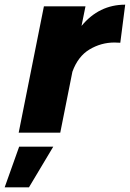

<svg xmlns="http://www.w3.org/2000/svg" viewBox="-66 -568 556 822"><path d="M192 0H14L122 -541H300L283 -457Q358 -548 470 -548L449 -385L424 -386Q367 -386 317.5 -356.5Q268 -327 244 -261ZM58 234H-46L16 60H162Z"/></svg>

Font: Argentum Sans
Style: Bold Italic
Weight: 700
Italic angle: -11°
Designer: Julieta Ulanovsky (font), Cristiano Sobral (main changes and remaster)
Foundry: Julieta Ulanovsky (font), Cristiano Sobral (main changes and remaster)
Version: Version 2.007;June 15, 2022;FontCreator 14.0.0.2814 64-bit; 